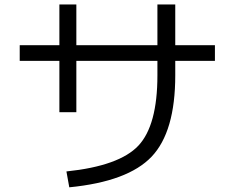

<svg xmlns="http://www.w3.org/2000/svg" viewBox="-20 -797 1040 851"><path d="M67.4 -596.7H243.2V-777.3H318.4V-596.7H677.7V-777.3H756.8V-596.7H932.6V-527.3H756.8V-462.9Q756.8 -212.9 651.9 -102.5Q546.9 7.8 287.1 33.2L274.4 -37.1Q508.8 -61.5 593.3 -151.4Q677.7 -241.2 677.7 -462.9V-527.3H318.4V-299.8H243.2V-527.3H67.4Z"/></svg>

Font: Mgen+ 1c regular
Style: Regular
Weight: 400
Designer: [Source Han Sans]
Ryoko NISHIZUKA  (kana & ideographs); Paul D. Hunt (Latin, Greek & Cyrillic); Wenlong ZHANG  (bopomofo
Version: Version 1.059.20150602